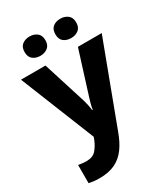

<svg xmlns="http://www.w3.org/2000/svg" viewBox="-239 -867 1065 1215"><g transform="rotate(-30 294.0 -259.5)"><path d="M119 240Q93 240 74.5 237.5Q56 235 42 232V99Q53 101 68.5 103Q84 105 101 105Q148 105 171.5 77.5Q195 50 210 13L217 -6L-1 -549H178L277 -235Q282 -219 286.5 -197.5Q291 -176 293 -157H297Q300 -178 305.5 -198Q311 -218 316 -234L415 -549H589L367 43Q344 107 312 151Q280 195 233.5 217.5Q187 240 119 240ZM106 -688Q106 -725 128 -742Q150 -759 182 -759Q213 -759 235.5 -742Q258 -725 258 -688Q258 -652 235.5 -635Q213 -618 182 -618Q150 -618 128 -635Q106 -652 106 -688ZM331 -688Q331 -725 352.5 -742Q374 -759 407 -759Q438 -759 460.5 -742Q483 -725 483 -688Q483 -652 460.5 -635Q438 -618 407 -618Q374 -618 352.5 -635Q331 -652 331 -688Z"/></g></svg>

Font: Noto Sans Symbols ExtraBold
Style: Regular
Weight: 800
Version: Version 2.002